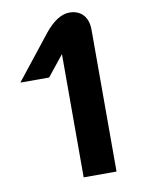

<svg xmlns="http://www.w3.org/2000/svg" viewBox="-77 -712 571 767"><g transform="rotate(-10 208.5 -329.0)"><path d="M258.3 -658.3C225.8 -658.3 192.5 -637.5 158.3 -595.8L16.7 -416.7H133.3L200 -500V0H333.3V-575C333.3 -636.7 295 -658.3 258.3 -658.3Z"/></g></svg>

Font: BoonHome
Style: Bold
Weight: 700
Designer: Sungsit Sawaiwan
Foundry: Sungsit Sawaiwan
Version: Version 0.2